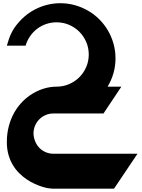

<svg xmlns="http://www.w3.org/2000/svg" viewBox="-20 -688 859 1164"><path d="M322.8 -162.6Q363.3 -162.6 398.9 -178Q434.6 -193.4 460.9 -219.7Q487.3 -246.1 502.7 -281.5Q518.1 -316.9 518.1 -357.4Q518.1 -397.9 502.7 -433.6Q487.3 -469.2 460.9 -495.6Q434.6 -522 398.9 -537.4Q363.3 -552.7 322.8 -552.7Q289.6 -552.7 259.3 -542.2Q229 -531.7 204.3 -512.7Q179.7 -493.7 161.9 -467.8Q144 -441.9 135.3 -411.1H21.5Q27.8 -432.6 33.9 -450.7Q40 -468.8 47.9 -485.1Q55.7 -501.5 66.2 -517.6Q76.7 -533.7 92.3 -551.3Q115.2 -578.1 143.6 -599.9Q171.9 -621.6 204.1 -636.7Q236.3 -651.9 272 -660.2Q307.6 -668.5 345.7 -668.5Q391.6 -668.5 434.3 -656.5Q477.1 -644.5 514.4 -622.8Q551.8 -601.1 582.3 -570.6Q612.8 -540 634.5 -502.9Q656.2 -465.8 668.2 -423.1Q680.2 -380.4 680.2 -334.5Q680.2 -287.1 667.7 -243.9Q655.3 -200.7 632.3 -162.6H715.8L607.4 0H306.2Q280.3 -0.5 258.1 8.8Q235.8 18.1 219 34.7Q202.1 51.3 192.6 73.7Q183.1 96.2 183.1 121.6Q184.1 147 193.4 169.4Q202.6 191.9 218.8 208.5Q234.9 225.1 257.1 234.6Q279.3 244.1 305.7 244.1H813.5L671.4 455.6H300.3H294.9Q287.1 455.6 271 452.9Q254.9 450.2 234.1 443.6Q213.4 437 189.7 426.3Q166 415.5 142.3 399.7Q118.7 383.8 96.9 362.3Q75.2 340.8 58.3 313Q41.5 285.2 31.5 250.5Q21.5 215.8 21.5 173.3Q21.5 121.1 33.7 75.9Q45.9 30.8 67.1 -6.6Q88.4 -43.9 117.4 -73Q146.5 -102.1 179.9 -121.8Q213.4 -141.6 249.8 -152.1Q286.1 -162.6 322.8 -162.6Z"/></svg>

Font: DimaBanoo
Style: Bold
Weight: 800
Designer: R.Balvardi
Foundry: R.Balvardi
Version: Version 1.0.0-alpha3